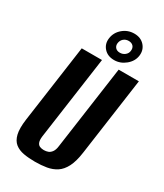

<svg xmlns="http://www.w3.org/2000/svg" viewBox="-199 -863 813 952"><g transform="rotate(30 207.5 -386.5)"><path d="M167.5 12Q131.7 12 102.6 6.8Q73.5 1.6 53.6 -14.1Q33.7 -29.8 26 -61.5Q18.4 -93.1 25.7 -146.8L88 -591H204L137 -114.4Q134.4 -92.5 139.1 -80.5Q143.7 -68.4 154.1 -64.1Q164.4 -59.9 177 -59.9Q190 -59.9 201.3 -64.1Q212.6 -68.4 221.2 -80.5Q229.8 -92.5 232.4 -114.4L299.4 -591H415.1L352.9 -147.5Q345.5 -93.8 329.2 -61.8Q312.8 -29.8 288.7 -14.1Q264.6 1.6 234 6.8Q203.4 12 167.5 12ZM255.6 -620.6Q218.1 -620.6 196.9 -644.5Q175.6 -668.4 180.3 -701.9Q185 -737 212.9 -760.9Q240.9 -784.8 278.3 -784.8Q315.4 -784.8 337 -760.6Q358.6 -736.3 353.9 -701.9Q349.2 -668.4 320.1 -644.5Q291 -620.6 255.6 -620.6ZM262 -666.5Q278.8 -666.5 291.2 -676.6Q303.6 -686.7 305.3 -701.9Q307.6 -719 298.2 -729.3Q288.7 -739.5 271.9 -739.5Q255.1 -739.5 243.2 -729.3Q231.3 -719 229 -701.9Q227.3 -686.7 236.3 -676.6Q245.2 -666.5 262 -666.5Z"/></g></svg>

Font: Alumni Sans Thin
Style: Italic
Weight: 100
Italic angle: -8°
Designer: Robert E. Leuschke
Foundry: Robert E. Leuschke
Version: Version 1.016